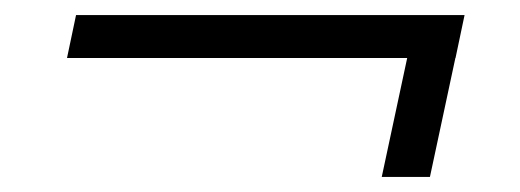

<svg xmlns="http://www.w3.org/2000/svg" viewBox="-20 -358 690 255"><path d="M487 -123 533 -338H597L551 -123ZM69 -281 81 -338H597L585 -281Z"/></svg>

Font: Azeret Mono Thin ExtraLight
Style: Italic
Weight: 250
Italic angle: -12°
Version: Version 1.002